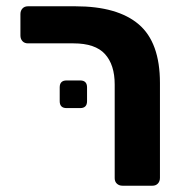

<svg xmlns="http://www.w3.org/2000/svg" viewBox="-20 -591 588 611"><path d="M370 0Q359 0 352 -6.5Q345 -13 345 -24V-322Q345 -385 314 -419Q283 -453 214 -453H69Q58 -453 51.5 -460Q45 -467 45 -478V-546Q45 -557 51.5 -564Q58 -571 69 -571H220Q354 -571 421.5 -513.5Q489 -456 489 -327V-25Q489 -14 482.5 -7Q476 0 465 0ZM192 -247Q170 -247 170 -269V-313Q170 -335 192 -335H235Q257 -335 257 -313V-269Q257 -247 235 -247Z"/></svg>

Font: Fz Rubik SemBd
Style: Regular
Weight: 600
Designer: Hubert and Fischer
Foundry: Hubert and Fischer
Version: Vit hóa bi FontZin.com